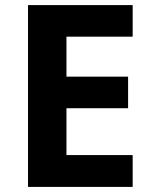

<svg xmlns="http://www.w3.org/2000/svg" viewBox="-20 -734 600 754"><path d="M501 0H90V-714H501V-590H241V-433H483V-309H241V-125H501Z"/></svg>

Font: Noto Sans Devanagari
Style: Bold
Weight: 700
Version: Version 2.003